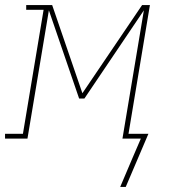

<svg xmlns="http://www.w3.org/2000/svg" viewBox="-54 -550 674 762"><path d="M445 192H423Q435 164 447 135.5Q459 107 471 79L505 0H432L517 -509L281 -159H260L140 -509L55 0H-34V-19H37L119 -511H50V-530H153L273 -180L510 -530H541L456 -19H535Z"/></svg>

Font: Iosevka Slab Thin Extended
Style: Italic
Weight: 100
Width: 7
Italic angle: -9°
Monospace: yes
Designer: Belleve Invis
Foundry: Belleve Invis
Version: Version 11.1.0; ttfautohint (v1.8.3)